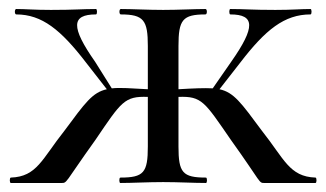

<svg xmlns="http://www.w3.org/2000/svg" viewBox="-20 -406 724 426"><path d="M680 -12C622 -14 611 -53 561 -116C515 -178 499 -201 467 -208L513 -267C569 -340 611 -374 669 -374C672 -374 672 -386 669 -386C647 -386 629 -384 591 -384C538 -384 523 -386 491 -386C488 -386 488 -374 491 -374C546 -374 547 -346 493 -269L452 -210C433 -211 410 -210 376 -208V-304C376 -362 385 -374 436 -374C440 -374 440 -386 436 -386C411 -386 376 -384 342 -384C308 -384 273 -386 248 -386C244 -386 244 -374 248 -374C299 -374 308 -361 308 -304V-208C271 -210 247 -212 228 -210L191 -269C137 -346 138 -374 193 -374C196 -374 196 -386 193 -386C161 -386 147 -384 93 -384C55 -384 37 -386 16 -386C12 -386 12 -374 16 -374C73 -374 115 -340 171 -267L217 -208C185 -201 169 -178 123 -116C73 -53 62 -14 4 -12C1 -12 1 0 4 0H115C130 0 121 3 192 -96C249 -180 256 -193 308 -191V-81C308 -23 299 -12 247 -12C244 -12 244 0 247 0C274 0 308 -2 342 -2C376 -2 410 0 437 0C440 0 440 -12 437 -12C385 -12 376 -23 376 -81V-191C428 -193 434 -180 492 -96C563 3 553 0 568 0H680C683 0 683 -12 680 -12Z"/></svg>

Font: Cormorant Infant Book
Style: Regular
Weight: 500
Designer: Christian Thalmann (Catharsis Fonts)
Version: Version 1.000;PS 002.000;hotconv 1.0.88;makeotf.lib2.5.64775